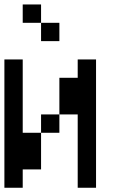

<svg xmlns="http://www.w3.org/2000/svg" viewBox="-20 -937 540 873"><path d="M0 -83.3V-666.7H83.3V-333.3H166.7V-166.7H83.3V-83.3ZM166.7 -333.3V-416.7H250V-333.3ZM166.7 -833.3H83.3V-916.7H166.7ZM166.7 -750V-833.3H250V-750ZM333.3 -83.3V-416.7H250V-583.3H333.3V-666.7H416.7V-83.3Z"/></svg>

Font: GalmuriMono11 Regular
Style: Regular
Weight: 400
Designer: Lee Minseo (quiple)
Version: Version 2.399;hotconv 1.1.1;makeotfexe 2.6.0 DEVELOPMENT